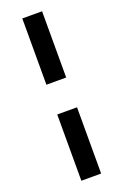

<svg xmlns="http://www.w3.org/2000/svg" viewBox="-170 -751 638 994"><g transform="rotate(-20 149.5 -254.0)"><path d="M95 -701H204V-336H95ZM95 193V-172H204V193Z"/></g></svg>

Font: LT Superior Semi-bold
Style: Regular
Weight: 600
Designer: Daniel Lyons
Foundry: LyonsType
Version: Version 1.0